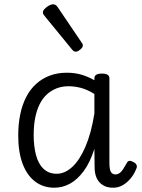

<svg xmlns="http://www.w3.org/2000/svg" viewBox="-20 -858 661 895"><path d="M233 17Q182 17 144 -11.5Q106 -40 85.5 -94.5Q65 -149 65 -226Q65 -278 74 -323Q83 -368 101.5 -404.5Q120 -441 148 -466.5Q176 -492 212 -505.5Q248 -519 292 -519Q327 -519 357.5 -510.5Q388 -502 420 -484V-493Q420 -504 428.5 -509.5Q437 -515 455 -515Q473 -515 481.5 -509.5Q490 -504 490 -493V-99Q490 -81 492.5 -69Q495 -57 501.5 -51Q508 -45 518 -45Q528 -45 536.5 -50.5Q545 -56 553 -68Q561 -80 571 -98Q575 -107 583 -108Q591 -109 601 -103Q612 -98 616 -90Q620 -82 616 -73Q606 -47 589.5 -27Q573 -7 552.5 5Q532 17 508 17Q486 17 470.5 10.5Q455 4 443.5 -8.5Q432 -21 426.5 -39Q421 -57 421 -80Q421 -100 420.5 -121Q420 -142 420 -164Q400 -101 370.5 -61Q341 -21 306.5 -2Q272 17 233 17ZM137 -228Q137 -178 147.5 -136.5Q158 -95 182.5 -71.5Q207 -48 244 -48Q282 -48 316.5 -79.5Q351 -111 378 -173.5Q405 -236 420 -329V-420Q386 -441 356.5 -448.5Q327 -456 300 -456Q269 -456 243.5 -446Q218 -436 198 -417.5Q178 -399 164.5 -371.5Q151 -344 144 -308.5Q137 -273 137 -228ZM333 -617Q329 -617 325 -619Q321 -621 316 -627L190 -781Q184 -788 182 -791.5Q180 -795 180 -801Q180 -808 188.5 -817Q197 -826 208 -832Q219 -838 228 -838Q239 -838 248 -826L361 -659Q365 -654 365.5 -651Q366 -648 366 -645Q366 -637 354 -627Q342 -617 333 -617Z"/></svg>

Font: Playwrite GB S Light
Style: Regular
Weight: 300
Designer: Veronika Burian, José Scaglione
Foundry: TypeTogether
Version: Version 1.002